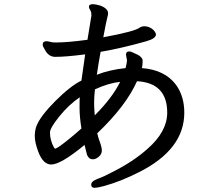

<svg xmlns="http://www.w3.org/2000/svg" viewBox="-20 -811 1040 922"><path d="M245 -97Q244 -97 243 -98.5Q242 -100 240 -101Q220 -137 220 -175Q220 -196 264.5 -251.5Q309 -307 363 -344Q362 -337 362 -294Q362 -250 371 -194Q307 -137 261 -105Q247 -97 245 -97ZM435 -257Q435 -260 433.5 -277.5Q432 -295 432 -321Q432 -346 436 -382Q501 -412 557 -418Q519 -341 435 -257ZM435 91Q446 91 477 83Q559 61 647 16Q865 -93 865 -270Q865 -349 825 -404Q771 -476 661 -484Q665 -496 665 -520Q665 -540 622 -557Q609 -564 600 -564Q585 -564 585 -548L590 -520Q588 -503 583 -484Q506 -476 445 -452Q448 -472 453 -504Q458 -536 463 -562Q567 -580 683 -613Q729 -626 729 -646Q726 -661 709.5 -673Q693 -685 671 -685Q659 -684 652 -679Q628 -660 476 -632Q490 -707 494.5 -723.5Q499 -740 499 -747Q499 -770 462 -784Q438 -791 426 -791Q407 -791 407 -778Q407 -772 413 -763Q419 -754 419 -736L400 -620Q305 -607 247 -607Q230 -607 221 -610Q212 -613 203 -613Q185 -613 185 -597Q185 -590 187.5 -586.5Q190 -583 195 -573Q213 -538 245 -538Q298 -538 389 -550L371 -424Q318 -398 246.5 -326.5Q175 -255 156 -208Q147 -186 147 -157Q147 -127 164 -82Q187 -21 226 -21Q272 -21 386 -115L398 -67Q407 -46 425 -46Q440 -46 454.5 -58.5Q469 -71 469 -88Q469 -103 460 -127.5Q451 -152 447 -171Q584 -301 638 -421Q783 -413 783 -270Q783 -179 688 -96Q620 -35 520 15Q479 37 448.5 48Q418 59 418 76Q418 91 435 91Z"/></svg>

Font: LXGW WenKai TC
Style: Bold
Weight: 700
Designer: LXGW / Fontworks Inc.
Foundry: LXGW / Fontworks Inc.
Version: Version 1.330;April 28, 2024